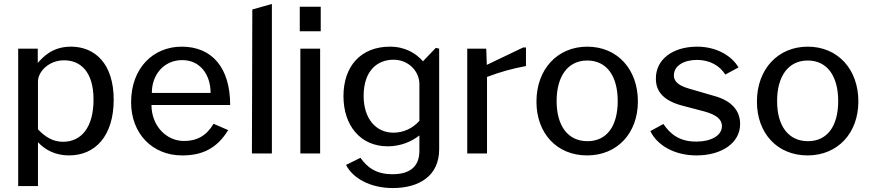

<svg xmlns="http://www.w3.org/2000/svg" viewBox="-20 -776 4404 971"><path d="M171 -458V-530H72V165H172V-57C207 -19 259 10 329 10C463 10 555 -90 555 -272C555 -453 461 -540 339 -540C243 -540 198 -487 171 -458ZM172 -122V-364C172 -413 226 -471 304 -471C386 -471 453 -415 453 -272C453 -129 389 -59 299 -59C248 -59 209 -83 172 -122Z M746 -245H1144C1144 -433 1053 -540 899 -540C755 -540 643 -432 643 -259C643 -100 751 10 901 10C1003 10 1077 -25 1134 -118L1060 -150C1024 -89 975 -63 911 -63C819 -63 746 -142 746 -245ZM1045 -306H748C747 -392 804 -472 902 -472C990 -472 1045 -401 1045 -306Z M1355 -756 1256 -728 1254 0H1355Z M1599 -530H1499V0H1599ZM1602 -742H1496V-618H1602Z M1966 175C2102 175 2201 112 2201 -21V-530L2184 -534L2119 -466C2084 -506 2030 -540 1952 -540C1804 -540 1717 -440 1717 -290C1717 -142 1802 -36 1941 -36C2007 -36 2063 -61 2101 -91V-13C2101 75 2042 105 1966 105C1881 106 1835 68 1803 22L1730 58C1764 125 1852 175 1966 175ZM1970 -105C1881 -105 1819 -176 1819 -291C1819 -416 1886 -474 1970 -474C2046 -474 2101 -416 2101 -350V-165C2068 -127 2020 -105 1970 -105Z M2343 0H2443V-387C2509 -412 2570 -429 2640 -442V-536H2626L2442 -448L2439 -530H2343Z M2949 10C3102 10 3206 -103 3206 -263C3206 -425 3103 -540 2950 -540C2800 -540 2693 -427 2693 -262C2693 -102 2796 10 2949 10ZM2951 -62C2853 -62 2795 -138 2795 -265C2795 -392 2853 -470 2950 -470C3047 -470 3104 -393 3104 -265C3104 -137 3048 -62 2951 -62Z M3648 -399 3715 -435C3679 -496 3601 -540 3506 -540C3380 -540 3296 -474 3297 -378C3297 -312 3337 -265 3437 -240L3540 -213C3606 -195 3631 -171 3631 -138C3631 -90 3575 -60 3503 -60C3415 -59 3368 -100 3335 -149L3269 -113C3303 -42 3390 10 3502 10C3630 10 3723 -53 3723 -149C3723 -214 3683 -267 3588 -292L3464 -328C3401 -346 3388 -371 3388 -395C3388 -443 3438 -473 3505 -473C3572 -473 3621 -442 3648 -399Z M4064 10C4217 10 4321 -103 4321 -263C4321 -425 4218 -540 4065 -540C3915 -540 3808 -427 3808 -262C3808 -102 3911 10 4064 10ZM4066 -62C3968 -62 3910 -138 3910 -265C3910 -392 3968 -470 4065 -470C4162 -470 4219 -393 4219 -265C4219 -137 4163 -62 4066 -62Z"/></svg>

Font: Bisquit Text
Style: Regular
Weight: 400
Version: Version 1.004;Glyphs 3.2.3 (3260)